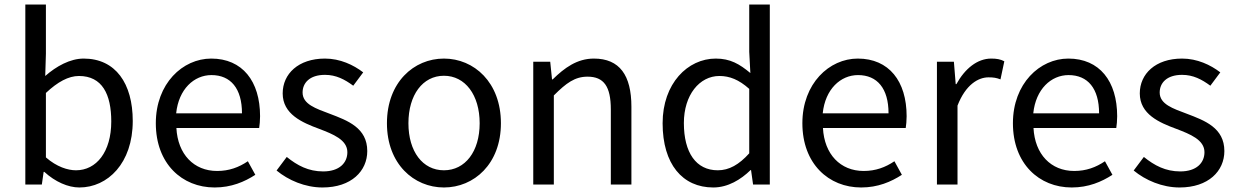

<svg xmlns="http://www.w3.org/2000/svg" viewBox="-20 -816 5470 849"><path d="M331 13C456 13 567 -94 567 -281C567 -447 491 -557 350 -557C290 -557 229 -523 180 -480L183 -578V-796H92V0H165L173 -56H176C224 -12 281 13 331 13ZM316 -63C280 -63 231 -78 183 -120V-405C235 -454 283 -480 329 -480C432 -480 472 -399 472 -279C472 -144 406 -63 316 -63Z M929 13C1003 13 1061 -12 1109 -43L1076 -103C1036 -76 993 -60 940 -60C837 -60 766 -134 760 -250H1126C1128 -263 1130 -282 1130 -302C1130 -457 1052 -557 914 -557C788 -557 669 -447 669 -271C669 -92 785 13 929 13ZM759 -315C770 -422 838 -484 915 -484C1000 -484 1050 -425 1050 -315Z M1406 13C1534 13 1604 -60 1604 -148C1604 -251 1517 -283 1438 -313C1377 -336 1318 -355 1318 -407C1318 -449 1349 -485 1417 -485C1466 -485 1504 -465 1542 -437L1586 -496C1543 -529 1484 -557 1417 -557C1299 -557 1230 -489 1230 -403C1230 -311 1316 -274 1392 -246C1452 -223 1516 -198 1516 -143C1516 -96 1481 -58 1409 -58C1344 -58 1295 -84 1248 -122L1203 -62C1255 -19 1329 13 1406 13Z M1943 13C2076 13 2195 -91 2195 -271C2195 -452 2076 -557 1943 -557C1810 -557 1691 -452 1691 -271C1691 -91 1810 13 1943 13ZM1943 -63C1849 -63 1786 -146 1786 -271C1786 -396 1849 -481 1943 -481C2037 -481 2101 -396 2101 -271C2101 -146 2037 -63 1943 -63Z M2338 0H2429V-394C2484 -449 2522 -477 2578 -477C2650 -477 2681 -434 2681 -332V0H2772V-344C2772 -483 2720 -557 2606 -557C2532 -557 2476 -516 2424 -465H2421L2413 -543H2338Z M3134 13C3199 13 3256 -22 3299 -64H3301L3310 0H3384V-796H3293V-587L3298 -493C3250 -533 3209 -557 3145 -557C3021 -557 2910 -447 2910 -271C2910 -90 2998 13 3134 13ZM3154 -63C3058 -63 3004 -141 3004 -272C3004 -396 3073 -480 3161 -480C3206 -480 3247 -464 3293 -423V-138C3248 -88 3204 -63 3154 -63Z M3788 13C3862 13 3920 -12 3968 -43L3935 -103C3895 -76 3852 -60 3799 -60C3696 -60 3625 -134 3619 -250H3985C3987 -263 3989 -282 3989 -302C3989 -457 3911 -557 3773 -557C3647 -557 3528 -447 3528 -271C3528 -92 3644 13 3788 13ZM3618 -315C3629 -422 3697 -484 3774 -484C3859 -484 3909 -425 3909 -315Z M4123 0H4214V-349C4250 -442 4306 -474 4351 -474C4373 -474 4386 -472 4404 -465L4421 -545C4404 -554 4387 -557 4363 -557C4302 -557 4247 -513 4209 -444H4206L4198 -543H4123Z M4719 13C4793 13 4851 -12 4899 -43L4866 -103C4826 -76 4783 -60 4730 -60C4627 -60 4556 -134 4550 -250H4916C4918 -263 4920 -282 4920 -302C4920 -457 4842 -557 4704 -557C4578 -557 4459 -447 4459 -271C4459 -92 4575 13 4719 13ZM4549 -315C4560 -422 4628 -484 4705 -484C4790 -484 4840 -425 4840 -315Z M5196 13C5324 13 5394 -60 5394 -148C5394 -251 5307 -283 5228 -313C5167 -336 5108 -355 5108 -407C5108 -449 5139 -485 5207 -485C5256 -485 5294 -465 5332 -437L5376 -496C5333 -529 5274 -557 5207 -557C5089 -557 5020 -489 5020 -403C5020 -311 5106 -274 5182 -246C5242 -223 5306 -198 5306 -143C5306 -96 5271 -58 5199 -58C5134 -58 5085 -84 5038 -122L4993 -62C5045 -19 5119 13 5196 13Z"/></svg>

Font: Noto Sans T Chinese Regular
Style: Regular
Weight: 400
Designer: Ryoko NISHIZUKA (kana & ideographs); Paul D. Hunt (Latin, Greek & Cyrillic); Wenlong ZHANG (bopomofo); Sandoll Communica
Foundry: Adobe Systems Incorporated
Version: Version 1.000;PS 1;hotconv 1.0.78;makeotf.lib2.5.61930